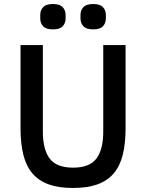

<svg xmlns="http://www.w3.org/2000/svg" viewBox="-20 -922 726 954"><path d="M193 -698V-268Q193 -179 227 -134Q261 -89 343 -89Q425 -89 459 -134Q493 -179 493 -268V-698H604V-286Q604 -209 590 -153Q576 -97 545 -60.5Q514 -24 464.5 -6Q415 12 343 12Q271 12 221.5 -6Q172 -24 141 -60.5Q110 -97 96 -153Q82 -209 82 -286V-698ZM243 -776Q209 -776 194.5 -791.5Q180 -807 180 -830V-848Q180 -871 194.5 -886.5Q209 -902 243 -902Q277 -902 291.5 -886.5Q306 -871 306 -848V-830Q306 -807 291.5 -791.5Q277 -776 243 -776ZM443 -776Q409 -776 394.5 -791.5Q380 -807 380 -830V-848Q380 -871 394.5 -886.5Q409 -902 443 -902Q477 -902 491.5 -886.5Q506 -871 506 -848V-830Q506 -807 491.5 -791.5Q477 -776 443 -776Z"/></svg>

Font: IBM Plex Sans Arabic Medium
Style: Regular
Weight: 500
Designer: Mike Abbink, Paul van der Laan, Pieter van Rosmalen, Wael Morcos, Khajak Apelian
Foundry: Bold Monday
Version: Version 1.1